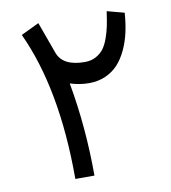

<svg xmlns="http://www.w3.org/2000/svg" viewBox="-76 -722 702 788"><g transform="rotate(-10 275.0 -328.0)"><path d="M174.8 -1.5Q174.8 -375.5 61 -620.1L136.2 -656.2L184.1 -523.9Q205.6 -465.8 296.9 -465.8Q322.8 -465.8 342.5 -476.3Q362.3 -486.8 374.8 -502.9Q387.2 -519 396.7 -545.4Q406.2 -571.8 411.1 -596.4Q416 -621.1 420.9 -655.8L492.7 -636.7Q489.7 -593.3 481.4 -555.9Q473.1 -518.6 457.5 -485.1Q441.9 -451.7 420.4 -428.2Q398.9 -404.8 367.9 -391.1Q336.9 -377.4 299.3 -377.4Q259.3 -377.4 220.2 -390.1Q254.4 -200.7 254.4 0H174.8Z"/></g></svg>

Font: Samim FD
Style: FD
Weight: 400
Foundry: DejaVu fonts team - Redesigned by Saber Rastikerdar
Version: Version 4.00 December 17, 2020